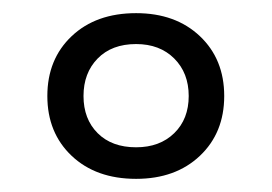

<svg xmlns="http://www.w3.org/2000/svg" viewBox="-20 -698 414 292"><path d="M187 -426Q126 -426 89 -461Q52 -496 52 -552Q52 -608 89 -643Q126 -678 187 -678Q247 -678 284 -643Q321 -608 321 -552Q321 -496 284 -461Q247 -426 187 -426ZM187 -474Q223 -474 245 -495.5Q267 -517 267 -552Q267 -587 245 -609Q223 -631 187 -631Q150 -631 128.5 -609Q107 -587 107 -552Q107 -517 128.5 -495.5Q150 -474 187 -474Z"/></svg>

Font: Celebes
Style: Regular
Weight: 400
Designer: Anugrah Pasau
Foundry: Lafontype
Version: Version 1.000; ttfautohint (v1.8.4)